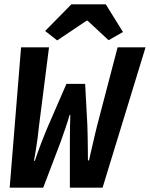

<svg xmlns="http://www.w3.org/2000/svg" viewBox="-20 -873 697 893"><path d="M25 0 78 -653H208L161 -284Q159 -261 155 -231.5Q151 -202 146.5 -174Q142 -146 138 -125H142Q148 -143 155.5 -164Q163 -185 171.5 -207Q180 -229 188 -249Q196 -269 203 -285L289 -483H376L386 -297Q387 -279 387.5 -249Q388 -219 388.5 -186.5Q389 -154 389 -127H394Q397 -142 402 -162.5Q407 -183 412 -205.5Q417 -228 422 -249Q427 -270 431 -286L527 -653H657L457 0H305V-213Q305 -244 305.5 -278Q306 -312 307 -339H304Q296 -311 284.5 -277.5Q273 -244 262 -213L181 0ZM246 -685 190 -729 312 -853H472L552 -724L485 -686L387 -777H383Z"/></svg>

Font: Source Code Pro ExtraLight
Style: Bold Italic
Weight: 700
Italic angle: -11°
Monospace: yes
Version: Version 1.016;hotconv 1.0.116;makeotfexe 2.5.65601